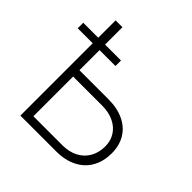

<svg xmlns="http://www.w3.org/2000/svg" viewBox="-206 -858 1008 1008"><g transform="rotate(45 298.5 -353.5)"><path d="M569.3 -199.2Q569.3 -139.2 543.9 -94.2Q518.6 -49.3 470.2 -24.7Q421.9 0 355.5 0H89.8V-537.1H-21.5V-578.1H89.8V-707H140.6V-578.1H258.8V-537.1H140.6V-387.7H355.5Q421.9 -387.7 470 -364.7Q518.1 -341.8 543.7 -299.3Q569.3 -256.8 569.3 -199.2ZM355.5 -45.9Q406.2 -45.9 443.4 -65.7Q480.5 -85.4 500 -120.6Q519.5 -155.8 519.5 -201.2Q519.5 -241.7 499.5 -273.4Q479.5 -305.2 442.4 -323Q405.3 -340.8 355.5 -340.8H140.6V-45.9Z"/></g></svg>

Font: Pretendard JP ExtraLight
Style: Regular
Weight: 200
Designer: Base glyphs from Inter by Rasmus Andersson; Hangeul glyphs from Noto Sans CJK(Source Han Sans) by Jang Soo-young and Kan
Foundry: Kil Hyung-jin
Version: Version 1.309